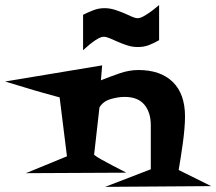

<svg xmlns="http://www.w3.org/2000/svg" viewBox="-120 -808 863 767"><path d="M723.6 -64.5 299.8 -61.5 482.4 -131.8V-307.6Q482.4 -359.4 456.5 -390.1Q430.7 -420.9 377.9 -420.9Q351.6 -420.9 321.8 -412.1Q292 -403.3 277.3 -378.9L255.9 -189.5Q265.6 -181.6 286.6 -169.9Q307.6 -158.2 330.1 -146.5Q355.5 -132.8 384.8 -118.2L-16.6 -116.2L147.5 -183.6L118.2 -418.9Q89.8 -426.8 52.7 -437Q15.6 -447.3 -18.6 -458Q-57.6 -469.7 -99.6 -482.4L288.1 -546.9L283.2 -487.3Q317.4 -501 356.4 -514.6Q395.5 -528.3 432.6 -528.3Q521.5 -528.3 570.3 -480.5Q619.1 -432.6 619.1 -342.8Q619.1 -320.3 616.7 -292.5Q614.3 -264.6 610.4 -236.3Q606.4 -208 602.1 -180.2Q597.7 -152.3 593.8 -128.9ZM515.6 -647.5Q495.1 -635.7 475.1 -627.9Q455.1 -620.1 430.7 -620.1Q409.2 -620.1 389.2 -626.5Q369.1 -632.8 351.6 -640.6Q334 -648.4 319.3 -654.8Q304.7 -661.1 293.9 -661.1Q285.2 -661.1 273.4 -654.8Q261.7 -648.4 250 -639.6Q238.3 -630.9 228 -621.6Q217.8 -612.3 211.9 -607.4V-749Q231.4 -758.8 252.9 -767.1Q274.4 -775.4 296.9 -775.4Q318.4 -775.4 338.4 -769Q358.4 -762.7 375.5 -755.4Q392.6 -748 406.2 -741.7Q419.9 -735.4 429.7 -735.4Q439.5 -735.4 451.2 -741.7Q462.9 -748 475.1 -756.3Q487.3 -764.6 498 -773.4Q508.8 -782.2 515.6 -788.1Z"/></svg>

Font: Fontdiner Swanky
Style: Regular
Weight: 400
Designer: Font Diner, Inc
Foundry: Font Diner, Inc
Version: Version 1.000